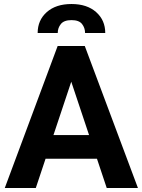

<svg xmlns="http://www.w3.org/2000/svg" viewBox="-20 -941 713 961"><path d="M354 -584 159.2 0H3.9L268.6 -710.9H367.2ZM514.2 0 319.3 -584 304.2 -710.9H404.3L670.4 0ZM507.8 -265.1V-146.5H128.9V-265.1ZM506.8 -775.9H405.8Q405.8 -801.3 390.6 -820.8Q375.5 -840.3 337.9 -840.3Q300.3 -840.3 284.7 -820.8Q269 -801.3 269 -775.9H168.5Q168.5 -839.8 214.1 -880.4Q259.8 -920.9 337.9 -920.9Q415.5 -920.9 461.2 -880.4Q506.8 -839.8 506.8 -775.9Z"/></svg>

Font: RobotoDEMO
Style: Regular
Weight: 400
Designer: Christian Robertson
Foundry: Google
Version: Version 2.136